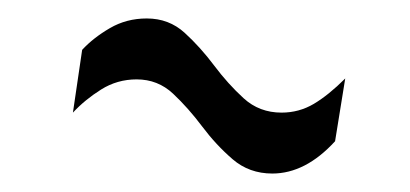

<svg xmlns="http://www.w3.org/2000/svg" viewBox="-20 -402 444 208"><path d="M343 -249Q311 -214 275 -214Q250 -214 232 -229.5Q214 -245 199 -265Q184 -285 167.5 -300.5Q151 -316 128 -316Q107 -316 89.5 -305Q72 -294 59 -280L69 -348Q81 -361 99 -371.5Q117 -382 139 -382Q163 -382 180 -366.5Q197 -351 212 -331Q227 -311 244 -295.5Q261 -280 285 -280Q304 -280 320 -289.5Q336 -299 354 -317Z"/></svg>

Font: Georama SemiCondensed
Style: Italic
Weight: 400
Width: 4
Italic angle: -9°
Designer: Jean-Baptiste Levee
Foundry: Production Type
Version: Version 1.000